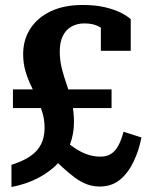

<svg xmlns="http://www.w3.org/2000/svg" viewBox="-20 -739 600 771"><path d="M26 12V-77Q73 -92 102 -112Q131 -132 145 -160Q159 -188 159 -225Q159 -259 150 -288Q141 -317 128.5 -344Q116 -371 103 -398.5Q90 -426 81.5 -456Q73 -486 73 -522Q73 -579 101.5 -623.5Q130 -668 183.5 -693.5Q237 -719 312 -719Q365 -719 403.5 -709.5Q442 -700 467 -687Q492 -674 505 -662V-535H385V-643Q397 -642 405 -637.5Q413 -633 417 -626.5Q421 -620 420.5 -613.5Q420 -607 416 -601Q400 -620 377 -632.5Q354 -645 319 -645Q289 -645 266.5 -632Q244 -619 232 -594Q220 -569 220 -533Q220 -496 228.5 -463Q237 -430 248.5 -397.5Q260 -365 268.5 -328.5Q277 -292 277 -247Q277 -202 261.5 -160.5Q246 -119 214.5 -85Q183 -51 135.5 -25.5Q88 0 26 12ZM381 10Q353 10 329 1Q305 -8 281 -25.5Q257 -43 229.5 -68.5Q202 -94 166 -128Q166 -135 170.5 -145.5Q175 -156 182 -166Q189 -176 197.5 -184.5Q206 -193 215 -196Q249 -166 276.5 -147Q304 -128 330 -119Q356 -110 383 -110Q408 -110 425 -120.5Q442 -131 454.5 -153Q467 -175 476 -210L548 -187Q538 -135 516.5 -90Q495 -45 462 -17.5Q429 10 381 10ZM32 -380H428V-305H32Z"/></svg>

Font: Roboto Serif 28pt SemiBold
Style: Regular
Weight: 600
Designer: Greg Gazdowicz
Foundry: Commercial Type
Version: Version 1.008